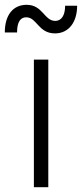

<svg xmlns="http://www.w3.org/2000/svg" viewBox="-75 -779 341 799"><path d="M154 -640C211 -640 246 -687 246 -755H196C196 -714 180 -692 155 -692C109 -692 103 -759 36 -759C-21 -759 -55 -716 -55 -644H-4C-4 -689 11 -707 34 -707C79 -707 84 -640 154 -640ZM126 0V-531H66V0Z"/></svg>

Font: Plus Jakarta Sans Light
Style: Regular
Weight: 300
Designer: Gumpita Rahayu
Foundry: Tokotype
Version: Version 2.071;gftools[0.9.30]